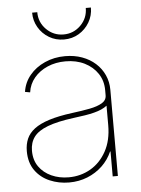

<svg xmlns="http://www.w3.org/2000/svg" viewBox="-53 -779 613 832"><g transform="rotate(-5 253.0 -363.5)"><path d="M214.4 9.8Q169.4 9.8 130.1 -7.1Q90.8 -23.9 66.9 -57.6Q43 -91.3 43 -141.1Q43 -170.9 53.2 -194.8Q63.5 -218.8 87.6 -237.1Q111.8 -255.4 152.3 -268.3Q192.9 -281.2 253.4 -289.1Q295.9 -294.4 330.1 -301Q364.3 -307.6 384.3 -319.6Q404.3 -331.5 404.3 -353V-375Q404.3 -416 383.5 -447.3Q362.8 -478.5 326.7 -496.6Q290.5 -514.6 243.7 -514.6Q200.7 -514.6 165.3 -499.3Q129.9 -483.9 107.2 -456.8Q84.5 -429.7 79.6 -394L57.6 -397.9Q63.5 -438.5 89.4 -469.7Q115.2 -501 155.5 -519Q195.8 -537.1 243.7 -537.1Q284.2 -537.1 317.6 -524.9Q351.1 -512.7 375.5 -490.7Q399.9 -468.8 413.3 -439.2Q426.8 -409.7 426.8 -375V0H404.3V-108.4H402.3Q386.7 -72.8 358.9 -46.4Q331.1 -20 294.2 -5.1Q257.3 9.8 214.4 9.8ZM214.4 -12.7Q266.6 -12.7 309.6 -37.6Q352.5 -62.5 378.4 -109.6Q404.3 -156.7 404.3 -222.7V-307.6Q393.6 -299.3 379.9 -293.2Q366.2 -287.1 348.4 -282.5Q330.6 -277.8 307.9 -274.2Q285.2 -270.5 257.3 -267.1Q186 -257.8 143.8 -241.7Q101.6 -225.6 83.5 -200.9Q65.4 -176.3 65.4 -141.1Q65.4 -100.6 85.4 -72Q105.5 -43.5 139.4 -28.1Q173.3 -12.7 214.4 -12.7ZM246.1 -609.4Q210.4 -609.4 181.4 -626.7Q152.3 -644 135.3 -673.1Q118.2 -702.1 118.2 -737.3H140.6Q140.6 -692.9 171.6 -662.1Q202.6 -631.3 246.1 -631.3Q289.6 -631.3 320.6 -662.1Q351.6 -692.9 351.6 -737.3H374Q374 -702.1 356.9 -673.1Q339.8 -644 311 -626.7Q282.2 -609.4 246.1 -609.4Z"/></g></svg>

Font: Inter 24pt Thin
Style: Regular
Weight: 250
Designer: Rasmus Andersson
Foundry: rsms
Version: Version 4.001;git-66647c0bb